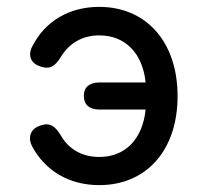

<svg xmlns="http://www.w3.org/2000/svg" viewBox="-20 -528 578 559"><path d="M269 11C404 11 497 -88 497 -248C497 -408 404 -508 269 -508C181 -508 111 -466 74 -393C59 -364 72 -342 99 -334C126 -325 141 -336 157 -362C181 -402 220 -425 269 -425C344 -425 395 -374 404 -288H271C240 -288 224 -274 224 -249C224 -223 240 -209 271 -209H404C395 -122 344 -71 269 -71C220 -71 180 -93 157 -134C141 -160 126 -172 99 -163C72 -155 59 -132 73 -103C111 -31 181 11 269 11Z"/></svg>

Font: 寒蝉半圆体
Style: Regular
Weight: 400
Designer: Yoshimichi Ohira & Warren
Foundry: ChillType
Version: Version 1.800;Glyphs 3.1.1 (3135)